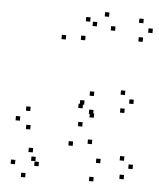

<svg xmlns="http://www.w3.org/2000/svg" viewBox="-55 -803 730 881"><g transform="rotate(5 310.0 -362.5)"><path d="M334.7 -223.8V-243.8H314.7V-223.8ZM383.8 -268.8V-288.8H363.8V-268.8ZM329 -307.3V-327.3H309V-307.3ZM90.8 -274V-294H70.8V-274ZM47.2 -225.8V-245.8H27.2V-225.8ZM98 -189.8V-209.8H78V-189.8ZM521.5 -302.7V-322.7H501.5V-302.7ZM559.5 -347.3V-367.3H539.5V-347.3ZM517.2 -385V-405H497.2V-385ZM375.8 -368V-388H355.8V-368ZM334.7 -324.2V-344.2H314.7V-324.2ZM379.5 -284.3V-304.3H359.5V-284.3ZM545 0.7V-19.3H525V0.7ZM581.7 -49.5V-69.5H561.7V-49.5ZM539.2 -84.2V-104.2H519.2V-84.2ZM431.5 -63.2V-83.2H411.5V-63.2ZM385.7 -147.3V-167.3H365.7V-147.3ZM446.5 -674.7V-694.7H426.5V-674.7ZM413.3 -736.2V-756.2H393.3V-736.2ZM361.5 -687.7V-707.7H341.5V-687.7ZM298.7 -132V-152H278.7V-132ZM407 22.5V2.5H387V22.5ZM150.7 -25V-45H130.7V-25ZM118.8 -86V-106H98.8V-86ZM134.3 -47V-67H114.3V-47ZM313.5 -619.5V-639.5H293.5V-619.5ZM577 -635.2V-655.2H557V-635.2ZM618.2 -679.3V-699.3H598.2V-679.3ZM572.7 -720.5V-740.5H552.7V-720.5ZM329 -706.5V-726.5H309V-706.5ZM224.7 -615.3V-635.3H204.7V-615.3ZM42.2 -24.8V-44.8H22.2V-24.8ZM94 31.2V11.2H74V31.2Z"/></g></svg>

Font: Monaspace Radon Dots Var
Style: Regular
Weight: 400
Designer: Riley Cran and the Lettermatic Team
Version: Version 1.100 (Monaspace Radon Dots)